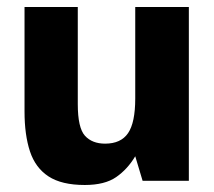

<svg xmlns="http://www.w3.org/2000/svg" viewBox="-20 -516 610 548"><path d="M222 12Q156 12 118.5 -12.5Q81 -37 65.5 -84Q50 -131 50 -198V-496H202V-219Q202 -151 222.5 -128.5Q243 -106 280 -106Q325 -106 345.5 -136Q366 -166 366 -235V-496H519V0H387L366 -70Q344 -33 311.5 -10.5Q279 12 222 12Z"/></svg>

Font: Atkinson Hyperlegible
Style: Bold
Weight: 700
Designer: Elliott Scott, Megan Eiswerth, Linus Boman, Theodore Petrosky
Foundry: Braille Institute
Version: Version 1.006; ttfautohint (v1.8.3)